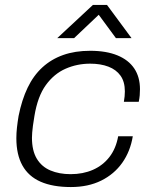

<svg xmlns="http://www.w3.org/2000/svg" viewBox="-20 -743 617 775"><path d="M266 12Q193 12 144 -9.5Q95 -31 70.5 -75Q46 -119 46 -185Q46 -206 48.5 -228.5Q51 -251 55 -275Q68 -340 91.5 -389Q115 -438 151 -471Q187 -504 235 -521Q283 -538 344 -538Q409 -538 454 -519.5Q499 -501 522 -466.5Q545 -432 545 -383Q545 -371 544 -358.5Q543 -346 540 -332H480Q482 -344 483 -354Q484 -364 484 -374Q484 -413 466.5 -437.5Q449 -462 417.5 -474Q386 -486 344 -486Q291 -486 244.5 -465.5Q198 -445 165 -399.5Q132 -354 119 -275Q115 -252 113 -236Q111 -220 110 -208.5Q109 -197 109 -187Q109 -135 128.5 -102.5Q148 -70 183.5 -55Q219 -40 265 -40Q315 -40 355 -57.5Q395 -75 421.5 -109Q448 -143 457 -193H516Q506 -132 473.5 -86Q441 -40 388.5 -14Q336 12 266 12ZM211 -589 355 -723H412L511 -589H448L367 -699H395L279 -589Z"/></svg>

Font: Archivo SemiExpanded ExtraLight
Style: Italic
Weight: 250
Width: 6
Italic angle: -10°
Designer: Hector Gatti
Foundry: Omnibus-Type
Version: Version 2.001